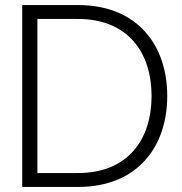

<svg xmlns="http://www.w3.org/2000/svg" viewBox="-20 -740 721 760"><path d="M68 0H288C527 0 642 -162 642 -360C642 -558 527 -720 288 -720H68ZM128 -55V-665H288C489 -665 580 -529 580 -360C580 -191 489 -55 288 -55Z"/></svg>

Font: Aspekta 250
Style: Regular
Weight: 250
Designer: Ivo Dolenc
Version: Version 2.000